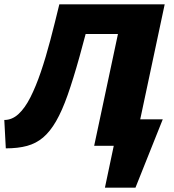

<svg xmlns="http://www.w3.org/2000/svg" viewBox="-30 -678 807 893"><path d="M565 0V-123H727L647 0ZM458 195 525 -123H727L600 195ZM-3 12 -10 -120Q26 -120 56 -147.5Q86 -175 111.5 -225.5Q137 -276 160 -343.5Q183 -411 204 -491Q225 -571 246 -658H404Q369 -519 340 -415Q311 -311 285 -237Q259 -163 231 -114.5Q203 -66 170.5 -38.5Q138 -11 96 0.5Q54 12 -3 12ZM408 0 548 -658H736L596 0ZM310 -520 327 -658H641L612 -520Z"/></svg>

Font: Ysabeau Black
Style: Italic
Weight: 900
Italic angle: -12°
Version: Version 2.000;gftools[0.9.27.dev2+g8671c4b]